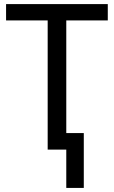

<svg xmlns="http://www.w3.org/2000/svg" viewBox="-20 -734 559 942"><path d="M305.2 -81.1H391.1V188H305.2V0H213.9V-633.8H9.8V-713.9H508.8V-633.8H305.2Z"/></svg>

Font: WenQuanYi Micro Hei
Style: Regular
Weight: 400
Foundry: Ascender Corporation
Version: Version 0.2.0-beta